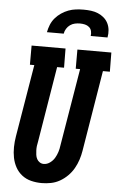

<svg xmlns="http://www.w3.org/2000/svg" viewBox="-63 -998 649 1048"><g transform="rotate(5 262.0 -473.5)"><path d="M206 8Q176 8 148 1Q120 -6 98 -23Q76 -40 62.5 -64.5Q49 -89 43.5 -117Q38 -145 38.5 -174.5Q39 -204 44 -234L110 -630H86V-735H272L273 -630H235L167 -217Q164 -204 162.5 -191.5Q161 -179 161.5 -167Q162 -155 163.5 -143Q165 -131 170.5 -120.5Q176 -110 186 -103.5Q196 -97 208 -97Q226 -97 242 -108.5Q258 -120 267.5 -136Q277 -152 282.5 -169.5Q288 -187 290 -204L361 -630H337V-735H523L524 -630H486L413 -187Q409 -162 401 -137.5Q393 -113 380 -90Q367 -67 347.5 -47.5Q328 -28 305 -15Q282 -2 256.5 3Q231 8 206 8ZM163 -815Q167 -836 175 -856Q183 -876 197.5 -893Q212 -910 230.5 -922.5Q249 -935 269 -942.5Q289 -950 310 -952.5Q331 -955 352 -955Q373 -955 393 -952.5Q413 -950 431 -942.5Q449 -935 463.5 -922.5Q478 -910 486.5 -893Q495 -876 497 -856Q499 -836 495 -815H403Q405 -829 402 -842Q399 -855 389 -863.5Q379 -872 366 -875Q353 -878 339 -878Q325 -878 311 -875Q297 -872 285 -863.5Q273 -855 265 -842Q257 -829 255 -815Z"/></g></svg>

Font: Iosevka Curly Slab Extrabold
Style: Italic
Weight: 800
Italic angle: -9°
Monospace: yes
Designer: Belleve Invis
Foundry: Belleve Invis
Version: Version 22.1.2; ttfautohint (v1.8.4)